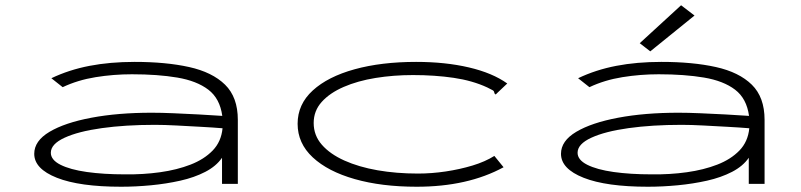

<svg xmlns="http://www.w3.org/2000/svg" viewBox="-20 -698 3040 729"><path d="M440 11Q282 11 196 -23Q110 -57 110 -114Q110 -163 168 -197.5Q226 -232 327 -251Q428 -270 556 -270Q593 -270 639.5 -268Q686 -266 734 -263.5Q782 -261 824 -258Q815 -324 771 -357.5Q727 -391 653 -403.5Q579 -416 481 -416Q411 -416 343 -405Q275 -394 218 -367L175 -401Q242 -433 320 -448Q398 -463 491 -463Q610 -463 698 -443.5Q786 -424 834.5 -376.5Q883 -329 883 -243V0H823V-99Q801 -67 759.5 -45.5Q718 -24 664.5 -12Q611 0 553 5.5Q495 11 440 11ZM173 -118Q173 -91 209.5 -72.5Q246 -54 309.5 -45Q373 -36 454 -36Q523 -35 587.5 -44Q652 -53 703.5 -73Q755 -93 787.5 -126.5Q820 -160 825 -211Q789 -214 743 -216.5Q697 -219 650.5 -221.5Q604 -224 568 -224Q456 -224 366.5 -211.5Q277 -199 225 -175Q173 -151 173 -118Z M1562 11Q1429 11 1327 -18Q1225 -47 1167.5 -100.5Q1110 -154 1110 -228Q1110 -302 1167.5 -354.5Q1225 -407 1326.5 -435Q1428 -463 1560 -463Q1671 -463 1760.5 -442Q1850 -421 1906 -381L1869 -346L1862 -339L1857 -344Q1857 -352 1850.5 -355.5Q1844 -359 1830 -366Q1774 -392 1702.5 -402.5Q1631 -413 1548 -413Q1474 -413 1406 -402Q1338 -391 1285 -368Q1232 -345 1201.5 -311Q1171 -277 1171 -231Q1171 -184 1202 -148.5Q1233 -113 1287.5 -88.5Q1342 -64 1413.5 -51.5Q1485 -39 1567 -39Q1619 -39 1672.5 -47Q1726 -55 1774 -69.5Q1822 -84 1857 -106L1892 -63Q1756 11 1562 11Z M2440 11Q2282 11 2196 -23Q2110 -57 2110 -114Q2110 -163 2168 -197.5Q2226 -232 2327 -251Q2428 -270 2556 -270Q2593 -270 2639.5 -268Q2686 -266 2734 -263.5Q2782 -261 2824 -258Q2815 -324 2771 -357.5Q2727 -391 2653 -403.5Q2579 -416 2481 -416Q2411 -416 2343 -405Q2275 -394 2218 -367L2175 -401Q2242 -433 2320 -448Q2398 -463 2491 -463Q2610 -463 2698 -443.5Q2786 -424 2834.5 -376.5Q2883 -329 2883 -243V0H2823V-99Q2801 -67 2759.5 -45.5Q2718 -24 2664.5 -12Q2611 0 2553 5.5Q2495 11 2440 11ZM2173 -118Q2173 -91 2209.5 -72.5Q2246 -54 2309.5 -45Q2373 -36 2454 -36Q2523 -35 2587.5 -44Q2652 -53 2703.5 -73Q2755 -93 2787.5 -126.5Q2820 -160 2825 -211Q2789 -214 2743 -216.5Q2697 -219 2650.5 -221.5Q2604 -224 2568 -224Q2456 -224 2366.5 -211.5Q2277 -199 2225 -175Q2173 -151 2173 -118ZM2449 -503 2409 -534 2566 -678 2617 -639Z"/></svg>

Font: Inconsolata UltraExpanded Light
Style: Regular
Weight: 300
Width: 9
Monospace: yes
Designer: Raph Levien, Cyreal, Brenton Simpson
Foundry: Raph Levien, Cyreal, Google
Version: Version 3.001; ttfautohint (v1.8.2.53-6de2)